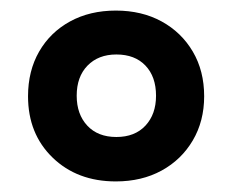

<svg xmlns="http://www.w3.org/2000/svg" viewBox="-20 -746 440 363"><path d="M199 -403Q126 -403 79.5 -448Q33 -493 33 -564Q33 -612 54 -648.5Q75 -685 112.5 -705.5Q150 -726 199 -726Q248 -726 285.5 -705.5Q323 -685 344.5 -648.5Q366 -612 366 -564Q366 -517 344.5 -480.5Q323 -444 285.5 -423.5Q248 -403 199 -403ZM200 -487Q235 -487 255 -508.5Q275 -530 275 -565Q275 -601 255 -622Q235 -643 200 -643Q166 -643 145.5 -622Q125 -601 125 -565Q125 -530 145 -508.5Q165 -487 200 -487Z"/></svg>

Font: Noto Serif Gujarati Black
Style: Regular
Weight: 900
Version: Version 2.102